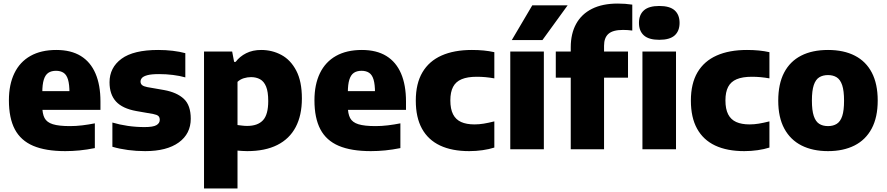

<svg xmlns="http://www.w3.org/2000/svg" viewBox="-20 -838 4978 1078"><path d="M346.5 10.5Q236.5 10.5 166.5 -19.2Q96.5 -49 63.2 -112Q30 -175 30 -275Q30 -363.5 60.8 -427Q91.5 -490.5 151 -524Q210.5 -557.5 296.5 -557.5Q378.5 -557.5 433.5 -523.8Q488.5 -490 516.2 -425.2Q544 -360.5 544 -268.5V-221H138V-326.5H398L370 -317.5Q370 -363.5 362 -390.8Q354 -418 337 -429.2Q320 -440.5 294.5 -440.5Q268.5 -440.5 251.5 -429.2Q234.5 -418 226 -391Q217.5 -364 217.5 -318V-241Q217.5 -199.5 230.2 -175.2Q243 -151 276.8 -140.5Q310.5 -130 373.5 -130Q406 -130 441.8 -134.2Q477.5 -138.5 512.5 -145.5V-6.5Q467.5 2.5 427 6.5Q386.5 10.5 346.5 10.5Z M795 10.5Q745.5 10.5 698.5 4.2Q651.5 -2 611 -14V-150Q651 -138 697.5 -131.2Q744 -124.5 791.5 -124.5Q840 -124.5 858.5 -135.5Q877 -146.5 877 -165Q877 -179.5 869 -186.8Q861 -194 840 -198L745.5 -214.5Q667.5 -228.5 631.2 -268.2Q595 -308 595 -376Q595 -458.5 662.2 -508Q729.5 -557.5 868 -557.5Q910 -557.5 950 -552.8Q990 -548 1020.5 -539.5V-403.5Q989 -412.5 951 -417.2Q913 -422 873.5 -422Q830.5 -422 808 -416Q785.5 -410 777.2 -400.5Q769 -391 769 -380Q769 -368 777.5 -360.5Q786 -353 806.5 -349L901 -332.5Q973 -319.5 1012 -283.2Q1051 -247 1051 -171.5Q1051 -87 983.8 -38.2Q916.5 10.5 795 10.5Z M1125.5 220V-548.5H1283.5L1294.5 -490.5H1303Q1326 -521 1362.2 -539.2Q1398.5 -557.5 1446.5 -557.5Q1508 -557.5 1560 -529.5Q1612 -501.5 1643.5 -441.2Q1675 -381 1675 -285Q1675 -190.5 1640.2 -124.5Q1605.5 -58.5 1537 -24Q1468.5 10.5 1368 10.5Q1353.5 10.5 1339.8 9.5Q1326 8.5 1313.5 7.5V220ZM1367.5 -131Q1427 -131 1456.5 -162.8Q1486 -194.5 1486 -270.5Q1486 -323 1474 -352Q1462 -381 1440.2 -393Q1418.5 -405 1389.5 -405Q1369 -405 1348.8 -398.8Q1328.5 -392.5 1313.5 -378.5V-136Q1325 -134.5 1339.5 -132.8Q1354 -131 1367.5 -131Z M2062 10.5Q1952 10.5 1882 -19.2Q1812 -49 1778.8 -112Q1745.5 -175 1745.5 -275Q1745.5 -363.5 1776.2 -427Q1807 -490.5 1866.5 -524Q1926 -557.5 2012 -557.5Q2094 -557.5 2149 -523.8Q2204 -490 2231.8 -425.2Q2259.5 -360.5 2259.5 -268.5V-221H1853.5V-326.5H2113.5L2085.5 -317.5Q2085.5 -363.5 2077.5 -390.8Q2069.5 -418 2052.5 -429.2Q2035.5 -440.5 2010 -440.5Q1984 -440.5 1967 -429.2Q1950 -418 1941.5 -391Q1933 -364 1933 -318V-241Q1933 -199.5 1945.8 -175.2Q1958.5 -151 1992.2 -140.5Q2026 -130 2089 -130Q2121.5 -130 2157.2 -134.2Q2193 -138.5 2228 -145.5V-6.5Q2183 2.5 2142.5 6.5Q2102 10.5 2062 10.5Z M2614.5 10.5Q2517.5 10.5 2450.8 -21Q2384 -52.5 2349.2 -115.5Q2314.5 -178.5 2314.5 -273Q2314.5 -369 2351.8 -432Q2389 -495 2459.2 -526.2Q2529.5 -557.5 2629.5 -557.5Q2664.5 -557.5 2695.8 -554.5Q2727 -551.5 2755.5 -545V-398Q2730 -402.5 2705.8 -404.8Q2681.5 -407 2656.5 -407Q2604.5 -407 2571.8 -393.2Q2539 -379.5 2523.8 -350.2Q2508.5 -321 2508.5 -274.5Q2508.5 -226 2523.8 -196.2Q2539 -166.5 2569 -153Q2599 -139.5 2644 -139.5Q2670 -139.5 2695.8 -143.8Q2721.5 -148 2755.5 -156.5V-9.5Q2726 0 2689.5 5.2Q2653 10.5 2614.5 10.5Z M2845 0V-548.5H3033.5V0ZM2853.5 -613 2968.5 -808H3167L3025.5 -613Z M3184.5 0V-572Q3184.5 -649 3214.8 -704Q3245 -759 3303.8 -788.5Q3362.5 -818 3448 -818Q3470.5 -818 3490.2 -816.5Q3510 -815 3530 -812V-666.5Q3516 -668.5 3503.8 -669.2Q3491.5 -670 3478 -670Q3421.5 -670 3396.5 -648.2Q3371.5 -626.5 3371.5 -581V0ZM3100.5 -402V-548.5H3506V-402Z M3587 0V-548.5H3775.5V0ZM3681.5 -614.5Q3623 -614.5 3595.2 -639.2Q3567.5 -664 3567.5 -709.5Q3567.5 -755 3595.2 -779.8Q3623 -804.5 3681.5 -804.5Q3740.5 -804.5 3768 -779.8Q3795.5 -755 3795.5 -709.5Q3795.5 -664 3768 -639.2Q3740.5 -614.5 3681.5 -614.5Z M4159 10.5Q4062 10.5 3995.2 -21Q3928.5 -52.5 3893.8 -115.5Q3859 -178.5 3859 -273Q3859 -369 3896.2 -432Q3933.5 -495 4003.8 -526.2Q4074 -557.5 4174 -557.5Q4209 -557.5 4240.2 -554.5Q4271.5 -551.5 4300 -545V-398Q4274.5 -402.5 4250.2 -404.8Q4226 -407 4201 -407Q4149 -407 4116.2 -393.2Q4083.5 -379.5 4068.2 -350.2Q4053 -321 4053 -274.5Q4053 -226 4068.2 -196.2Q4083.5 -166.5 4113.5 -153Q4143.5 -139.5 4188.5 -139.5Q4214.5 -139.5 4240.2 -143.8Q4266 -148 4300 -156.5V-9.5Q4270.5 0 4234 5.2Q4197.5 10.5 4159 10.5Z M4629 10.5Q4543 10.5 4480.2 -21.2Q4417.5 -53 4383.5 -116Q4349.5 -179 4349.5 -272.5Q4349.5 -367 4382.5 -430.2Q4415.5 -493.5 4478 -525.5Q4540.5 -557.5 4629 -557.5Q4717.5 -557.5 4780 -525.2Q4842.5 -493 4875.2 -429.8Q4908 -366.5 4908 -273.5Q4908 -179.5 4874.2 -116.2Q4840.5 -53 4777.8 -21.2Q4715 10.5 4629 10.5ZM4629 -130Q4658 -130 4678.2 -142.8Q4698.5 -155.5 4708.8 -186.5Q4719 -217.5 4719 -272.5Q4719 -328.5 4708.5 -359.8Q4698 -391 4677.8 -403.8Q4657.5 -416.5 4629 -416.5Q4600 -416.5 4579.8 -404Q4559.5 -391.5 4549 -360.2Q4538.5 -329 4538.5 -273.5Q4538.5 -218 4549 -186.8Q4559.5 -155.5 4579.5 -142.8Q4599.5 -130 4629 -130Z"/></svg>

Font: Encode Sans Condensed Thin ExtraBold
Style: Regular
Weight: 800
Version: Version 3.002